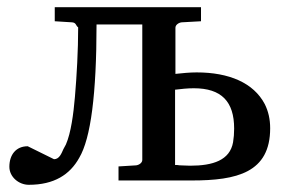

<svg xmlns="http://www.w3.org/2000/svg" viewBox="-20 -502 803 533"><path d="M479 -43C474 -44 470 -44 466 -44V-253C483 -255 500 -257 518 -257C595 -257 630 -220 630 -145C630 -132 629 -119 627 -107C618 -57 571 -42 508 -42C498 -42 489 -43 480 -43ZM467 -297V-425C467 -433 476 -439 484 -440L538 -443V-482H132V-443L180 -440C192 -439 190 -431 197 -426C197 -362 193 -291 188 -233C184 -186 177 -133 163 -101L156 -88C151 -77 145 -60 130 -60L57 -96C24 -96 6 -72 6 -39C6 -11 32 11 60 11C130 11 174 -17 200 -64C216 -91 228 -135 236 -197C244 -259 248 -338 248 -434H375V-58C375 -50 366 -44 358 -43L309 -40V-1H512C638 -1 730 -23 730 -146C730 -171 725 -193 715 -213C684 -272 616 -301 526 -301C506 -301 487 -299 468 -297Z"/></svg>

Font: Veleka
Style: Regular
Weight: 400
Designer: Stefan Peev, Context Ltd, 2016; SIL International, 1997-2014.
Foundry: Stefan Peev, Context Ltd, 2016
Version: Version 1.000